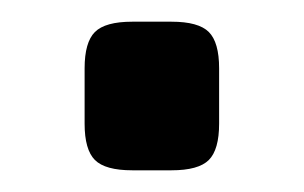

<svg xmlns="http://www.w3.org/2000/svg" viewBox="-20 -157 280 177"><path d="M138 -137Q163 -137 172.5 -127.5Q182 -118 182 -94V-43Q182 -19 172.5 -9.5Q163 0 138 0H102Q77 0 67.5 -9.5Q58 -19 58 -43V-94Q58 -118 67.5 -127.5Q77 -137 102 -137Z"/></svg>

Font: Exo 2 Semi Bold
Style: Regular
Weight: 600
Designer: Natanael Gama
Version: Version 1.001;PS 001.001;hotconv 1.0.88;makeotf.lib2.5.64775